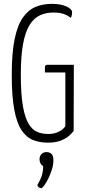

<svg xmlns="http://www.w3.org/2000/svg" viewBox="-20 -730 444 996"><path d="M228 10Q185 10 150.5 -4Q116 -18 91.5 -55Q67 -92 54 -161.5Q41 -231 41 -341Q41 -456 56 -528Q71 -600 99 -639.5Q127 -679 165 -694.5Q203 -710 250 -710Q295 -710 324.5 -696.5Q354 -683 354 -666Q354 -659 352.5 -651.5Q351 -644 347 -637Q332 -650 310.5 -657.5Q289 -665 258 -665Q219 -665 188 -651Q157 -637 134.5 -602Q112 -567 100 -504Q88 -441 88 -344Q88 -240 99 -178.5Q110 -117 129.5 -86Q149 -55 174.5 -45Q200 -35 230 -35Q256 -35 275 -42.5Q294 -50 305.5 -60Q317 -70 319 -77V-354H213V-381Q213 -394 227 -394H363L362 -51Q356 -42 340.5 -27.5Q325 -13 297.5 -1.5Q270 10 228 10ZM193 246Q187 246 181 241.5Q175 237 174 229Q191 201 197.5 178.5Q204 156 204 132Q195 127 190 117.5Q185 108 185 96Q185 80 195 69.5Q205 59 221 59Q237 59 247 68Q257 77 257 102Q257 125 249 150Q241 175 230.5 196.5Q220 218 209.5 232Q199 246 193 246Z"/></svg>

Font: Yanone Kaffeesatz Light
Style: Regular
Weight: 300
Designer: Yanone (Cyrillic: Daniel Pouzeot, Huerta Tipografica, and Cyreal)
Foundry: Yanone
Version: Version 2.003